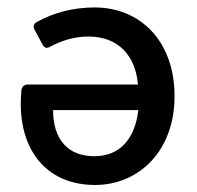

<svg xmlns="http://www.w3.org/2000/svg" viewBox="-20 -498 543 528"><path d="M37.1 -212.9C37.1 -78.1 113.3 10.7 241.2 10.7C361.3 10.7 460 -82 460 -233.4C460 -385.7 365.2 -477.5 240.2 -477.5C180.7 -477.5 127 -462.9 81.1 -437.5C72.3 -432.6 70.3 -424.8 75.2 -416L96.7 -376C101.6 -366.2 108.4 -364.3 117.2 -369.1C149.4 -386.7 184.6 -397.5 223.6 -397.5C303.7 -397.5 352.5 -346.7 359.4 -265.6H56.6C47.9 -265.6 41 -260.7 39.1 -252C38.1 -240.2 37.1 -226.6 37.1 -212.9ZM360.4 -195.3C350.6 -111.3 305.7 -68.4 239.3 -68.4C168 -68.4 126 -113.3 126 -195.3Z"/></svg>

Font: Ed Sans Neue Medium
Style: Regular
Weight: 500
Designer: Stephen Hutchings
Version: Version 1.004;PS 001.004;hotconv 1.0.88;makeotf.lib2.5.64775